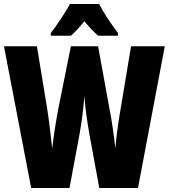

<svg xmlns="http://www.w3.org/2000/svg" viewBox="-20 -947 850 967"><path d="M479 -927H332C315 -892 263 -815 236 -781V-767H337C354 -781 377 -806 405 -840C432 -807 455 -783 475 -767H574V-781C534 -834 502 -883 479 -927ZM810 -714H640L588 -402C576 -334 565 -254 561 -199C554 -263 542 -349 531 -401L474 -714H337L274 -401C265 -356 251 -271 243 -199C236 -267 225 -354 217 -403L166 -714H0L137 0H330L380 -268C391 -327 401 -408 405 -462C410 -396 420 -328 431 -267L480 0H675Z"/></svg>

Font: Noto Sans Lao Looped ExtraCondensed Black
Style: Regular
Weight: 900
Width: 2
Designer: Mark Frömberg, Ben Mitchell
Foundry: The Fontpad Ltd
Version: Version 1.002